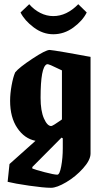

<svg xmlns="http://www.w3.org/2000/svg" viewBox="-20 -704 492 908"><path d="M231.9 -542Q182.6 -542 139.4 -574.5Q96.2 -606.9 77.1 -645L118.2 -684.1Q141.1 -657.7 170.7 -642.8Q200.2 -627.9 231.9 -627.9Q295.4 -627.9 350.1 -684.1L390.1 -645Q371.1 -606.4 327.4 -574.2Q283.7 -542 231.9 -542ZM221.2 184.1Q187 184.1 117.9 174.1Q48.8 164.1 16.1 155.8L24.9 71.8L147.9 -38.1Q95.7 -48.3 61.8 -98.6Q27.8 -148.9 27.8 -227.1Q27.8 -261.2 34.9 -300.3Q42 -339.4 51.8 -361.8Q70.3 -384.8 133.1 -426.3Q195.8 -467.8 214.8 -467.8Q219.2 -467.8 239.5 -464.6Q259.8 -461.4 287.1 -456.8Q314.5 -452.1 339.6 -447.5Q364.7 -442.9 385.7 -439Q406.7 -435.1 408.2 -435.1V22Q408.2 52.7 373 92Q337.9 131.3 293.2 157.7Q248.5 184.1 221.2 184.1ZM222.2 -107.9Q225.6 -107.9 238.3 -115.7Q251 -123.5 261.7 -131.3L272.9 -139.2V-371.1Q268.6 -372.6 252 -380.9Q235.4 -389.2 220.7 -395.5Q206.1 -401.9 201.2 -399.9Q171.9 -387.2 171.9 -241.2Q171.9 -180.2 187.7 -144Q203.6 -107.9 222.2 -107.9ZM251 122.1Q262.2 122.1 269.5 82.5Q276.9 43 276.9 -2.9V-49.8L271 -53.2L132.8 85.9V92.8Q146 98.6 191.2 110.4Q236.3 122.1 251 122.1Z"/></svg>

Font: Grenze
Style: Bold
Weight: 700
Designer: Renata Polastri
Foundry: Omnibus-Type
Version: Version 1.002;PS 001.002;hotconv 1.0.88;makeotf.lib2.5.64775